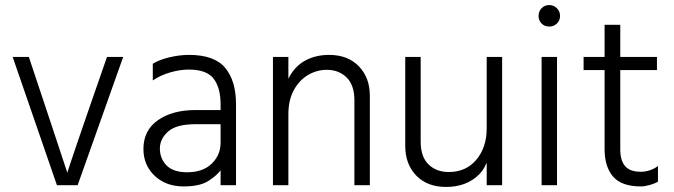

<svg xmlns="http://www.w3.org/2000/svg" viewBox="-20 -732 2666 759"><path d="M30 -507 205 0H287L467 -507H403L329 -294Q302 -216 285.5 -167.5Q269 -119 260.5 -93.5Q252 -68 249 -58.5Q246 -49 246 -49Q246 -49 243 -58.5Q240 -68 231.5 -93.5Q223 -119 207 -167.5Q191 -216 165 -294L94 -507Z M852 -168V-320Q852 -385 824.5 -421Q797 -457 726 -457Q691 -457 652 -445.5Q613 -434 584 -414V-480Q610 -496 650 -505.5Q690 -515 727 -515Q828 -515 870.5 -463.5Q913 -412 913 -320V0H852V-59Q839 -40 805 -17.5Q771 5 706 5Q636 5 591.5 -37Q547 -79 547 -143Q547 -217 604.5 -257Q662 -297 753 -297H864V-241H753Q677 -241 644.5 -212Q612 -183 612 -145Q612 -105 638.5 -78Q665 -51 720 -51Q782 -51 817 -85Q852 -119 852 -168Z M1059 0V-507H1120V0ZM1381 0V-335Q1381 -396 1350 -426Q1319 -456 1272 -456Q1233 -456 1198.5 -436Q1164 -416 1142 -376.5Q1120 -337 1120 -280H1093Q1093 -284 1093 -287Q1093 -290 1093 -293Q1093 -296 1093 -299Q1096 -373 1120 -421Q1144 -469 1185.5 -492Q1227 -515 1281 -515Q1355 -515 1398.5 -470Q1442 -425 1442 -354V0Z M1965 -507V0H1904V-507ZM1643 -507V-172Q1643 -112 1674 -82Q1705 -52 1754 -52Q1822 -52 1863 -100.5Q1904 -149 1904 -225L1923 -206Q1923 -91 1873.5 -42Q1824 7 1743 7Q1669 7 1625.5 -38Q1582 -83 1582 -155V-507Z M2121 0V-507H2182V0ZM2109 -669Q2109 -687 2121 -699.5Q2133 -712 2151 -712Q2169 -712 2181.5 -699.5Q2194 -687 2194 -669Q2194 -651 2181.5 -639Q2169 -627 2151 -627Q2133 -627 2121 -639Q2109 -651 2109 -669Z M2370 -143V-634H2432V-140Q2432 -98 2451 -75.5Q2470 -53 2513 -53Q2532 -53 2550.5 -59.5Q2569 -66 2581 -76V-14Q2568 -6 2548 -0.5Q2528 5 2514 5Q2437 5 2403.5 -34Q2370 -73 2370 -143ZM2287 -455V-507H2577V-455Z"/></svg>

Font: Hind Variable Light
Style: Regular
Weight: 300
Designer: Manushi Parikh, Satya Rajpurohit
Foundry: Indian Type Foundry
Version: Version 3.000